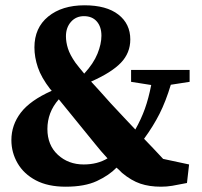

<svg xmlns="http://www.w3.org/2000/svg" viewBox="-20 -690 761 725"><path d="M159 -203Q159 -142 198.5 -105.5Q238 -69 296 -69Q348 -69 386 -92Q361 -119 339.5 -146Q318 -173 298 -197Q264 -238 241.5 -266.5Q219 -295 202 -315Q180 -290 169.5 -262Q159 -234 159 -203ZM265 -453Q272 -444 279.5 -434.5Q287 -425 298 -412Q333 -450 348 -487Q363 -524 363 -555Q363 -589 345.5 -609Q328 -629 297 -629Q267 -629 248 -607.5Q229 -586 229 -553Q229 -531 236.5 -507Q244 -483 265 -453ZM588 15Q544 15 510 3.5Q476 -8 441 -37Q436 -42 430.5 -47.5Q425 -53 420 -57Q392 -28 346 -6.5Q300 15 228 15Q161 15 115.5 -9Q70 -33 46.5 -73.5Q23 -114 23 -161Q23 -218 58.5 -264.5Q94 -311 175 -347Q174 -349 173 -350.5Q172 -352 170 -353Q136 -397 123 -435.5Q110 -474 110 -511Q110 -585 162 -627.5Q214 -670 299 -670Q382 -670 427 -635Q472 -600 472 -541Q472 -490 436.5 -453Q401 -416 324 -382Q338 -367 356 -347Q374 -327 398 -300Q426 -270 448.5 -246Q471 -222 491 -201Q513 -240 527 -279Q541 -318 551 -369L475 -381V-426H696V-381L625 -370Q606 -307 582.5 -260.5Q559 -214 524 -166Q541 -149 558.5 -130Q576 -111 596 -90L694 -69L686 1Q651 8 630.5 11.5Q610 15 588 15Z"/></svg>

Font: Source Serif 4
Style: Bold
Weight: 700
Designer: Frank Grießhammer
Foundry: Adobe
Version: Version 4.005;hotconv 1.1.0;makeotfexe 2.6.0